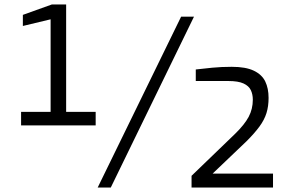

<svg xmlns="http://www.w3.org/2000/svg" viewBox="-20 -845 1315 865"><path d="M420 0 796 -770H854L479 0ZM843 0V-53L1039 -242Q1082 -284 1100.5 -319Q1119 -354 1119 -396Q1119 -420 1110 -439Q1101 -458 1077 -469Q1053 -480 1009 -480H862V-532Q895 -536 936.5 -540Q978 -544 1024 -544Q1087 -544 1123.5 -526.5Q1160 -509 1175 -478Q1190 -447 1190 -404Q1190 -366 1180.5 -335.5Q1171 -305 1149 -275Q1127 -245 1091 -209L938 -63H1210V0ZM208 -280V-758L83 -728V-778L214 -825H278V-280ZM75 -280V-341H411V-280Z"/></svg>

Font: Exo Thin
Style: Regular
Weight: 400
Version: Version 2.000